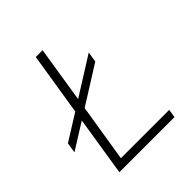

<svg xmlns="http://www.w3.org/2000/svg" viewBox="-199 -864 997 997"><g transform="rotate(-45 300.0 -365.0)"><path d="M106 0 158 -328 14 -238 23 -295 167 -385 222 -730H272L223 -420L433 -552L424 -495L214 -363L163 -46H518L511 0Z"/></g></svg>

Font: JetBrains Mono Thin
Style: Italic
Weight: 100
Italic angle: -9°
Monospace: yes
Designer: Philipp Nurullin, Konstantin Bulenkov
Foundry: JetBrains
Version: Version 2.305; ttfautohint (v1.8.4.7-5d5b)